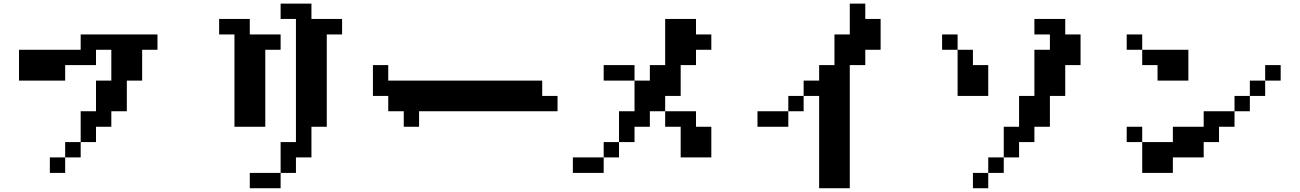

<svg xmlns="http://www.w3.org/2000/svg" viewBox="-20 -879 7040 1040"><path d="M83 -442.4V-609.4H417V-692.4H833V-609.4H750V-442.4H667V-276.4H583V-192.4H500V-109.4H417V-26.4H333V-109.4H417V-276.4H500V-442.4H583V-609.4H500V-526.4H333V-442.4ZM333 -26.4V57.6H250V-26.4Z M1167 -692.4V-776.4H1333V-692.4H1500V-609.4H1417V-192.4H1250V-692.4ZM1500 57.6V-109.4H1583V-776.4H1500V-859.4H1667V-776.4H1833V-692.4H1750V-192.4H1667V-26.4H1583V57.6ZM1500 57.6V140.6H1333V57.6Z M2000 -359.4V-526.4H2083V-442.4H2917V-359.4H3000V-276.4H2250V-192.4H2167V-276.4H2083V-359.4Z M3250 -442.4V-526.4H3417V-442.4ZM3583 -276.4H3500V-192.4H3417V-109.4H3333V-276.4H3417V-442.4H3500V-526.4H3583V-776.4H3750V-692.4H3833V-609.4H3750V-526.4H3667V-359.4H3583ZM3583 -276.4H3750V-192.4H3833V-26.4H3667V-192.4H3583ZM3333 -109.4V-26.4H3250V-109.4ZM3250 -26.4V57.6H3083V-26.4Z M4083 -192.4V-276.4H4250V-192.4ZM4333 -359.4V-276.4H4250V-359.4ZM4333 -359.4V-442.4H4417V-526.4H4500V-692.4H4583V-859.4H4667V-776.4H4750V-609.4H4667V-526.4H4583V140.6H4417V-359.4Z M5083 -609.4V-692.4H5167V-609.4ZM5417 -26.4V-192.4H5500V-359.4H5583V-609.4H5667V-692.4H5583V-776.4H5750V-692.4H5833V-526.4H5750V-359.4H5667V-192.4H5583V-109.4H5500V-26.4ZM5417 -26.4V57.6H5333V-26.4ZM5333 57.6V140.6H5250V57.6ZM5167 -609.4H5250V-526.4H5333V-359.4H5167Z M6083 -609.4V-692.4H6167V-609.4ZM6083 -109.4V-192.4H6167V-109.4ZM6167 -609.4H6417V-442.4H6250V-526.4H6167ZM6833 -442.4V-359.4H6750V-276.4H6667V-192.4H6583V-109.4H6500V-26.4H6333V57.6H6167V-109.4H6333V-192.4H6500V-276.4H6667V-359.4H6750V-442.4ZM6833 -442.4V-526.4H6917V-442.4Z"/></svg>

Font: KH Dot Dougenzaka 12
Style: Regular
Weight: 400
Designer: Original version for X68000 by Keitarou Hiraki (http://hp.vector.co.jp/authors/VA000874/) / TrueType conversion by Homem
Version: Version 1.00.20150527